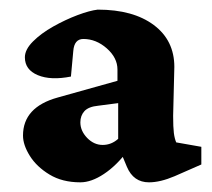

<svg xmlns="http://www.w3.org/2000/svg" viewBox="-20 -373 441 399"><path d="M147 5.9Q109.4 5.9 82.8 -10.3Q56.2 -26.4 42 -49.1Q27.8 -71.8 27.8 -91.3Q27.8 -150.4 100.1 -170.4L224.1 -205.1V-228.5Q224.1 -252.9 201.9 -272.5Q179.7 -292 153.3 -292Q134.3 -292 132.3 -267.1L127.4 -213.9Q85.4 -205.6 58.6 -216.8Q31.7 -228 31.7 -253.9Q31.7 -270 48.6 -286.9Q65.4 -303.7 90.6 -317.9Q115.7 -332 141.1 -341.6Q166.5 -351.1 183.1 -353Q256.8 -353 299.6 -321Q342.3 -289.1 342.3 -233.9L339.8 -132.3Q339.8 -108.4 341.3 -96.7Q342.8 -85 346.2 -77.1L398.4 -67.9V-31.2L342.8 -6.8Q313 5.9 289.6 5.9Q257.3 5.9 243.7 -26.4L228 -64L245.6 -60.1Q222.2 -28.8 196 -11.5Q169.9 5.9 147 5.9ZM193.4 -71.8Q211.4 -71.8 225.6 -84.5V-158.7L184.1 -153.3Q164.1 -151.4 155.5 -142.1Q147 -132.8 147 -118.7Q147 -101.1 161.1 -86.4Q175.3 -71.8 193.4 -71.8Z"/></svg>

Font: Lateef ExtraBold
Style: Regular
Weight: 800
Designer: SIL International
Foundry: SIL International
Version: Version 4.200